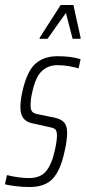

<svg xmlns="http://www.w3.org/2000/svg" viewBox="-35 -744 344 772"><path d="M-15 -3 -7 -40Q41 -28 82 -28Q128 -28 151 -56.5Q174 -85 186 -142Q194 -178 194 -199Q194 -218 187 -224Q180 -230 163 -233L96 -248Q71 -253 59 -268.5Q47 -284 47 -313Q47 -339 54 -371Q72 -455 106 -486.5Q140 -518 196 -518Q251 -518 289 -506L281 -469Q269 -473 245 -477.5Q221 -482 196 -482Q159 -482 134 -459Q109 -436 96 -379Q88 -348 88 -321Q88 -302 94.5 -295Q101 -288 116 -285L184 -271Q209 -266 222 -252.5Q235 -239 235 -209Q235 -199 232.5 -178Q230 -157 225 -137Q209 -60 177.5 -26Q146 8 84 8Q57 8 27.5 4.5Q-2 1 -15 -3ZM124 -588 125 -593 209 -724H260L289 -593V-588H257L230 -692L156 -588Z"/></svg>

Font: Saira Ultra Condensed ExLight
Style: Italic
Weight: 200
Width: 1
Italic angle: -12°
Designer: Hector Gatti with collaboration of the Omnibus-Type team
Foundry: Omnibus-Type
Version: Version 1.001; ttfautohint (v1.8)